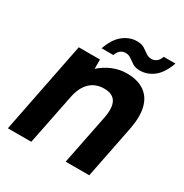

<svg xmlns="http://www.w3.org/2000/svg" viewBox="-155 -786 872 909"><g transform="rotate(30 280.5 -331.5)"><path d="M111 -500H227V-449Q257 -476 294 -491.5Q331 -507 371 -507Q430 -507 466.5 -482Q503 -457 515.5 -409.5Q528 -362 515 -292L457 0H328L383 -275Q394 -333 377 -362Q360 -391 314 -391Q267 -391 236.5 -361.5Q206 -332 195 -274L140 0H12ZM207 -550Q227 -608 261.5 -635.5Q296 -663 338 -663Q362 -663 377.5 -653Q393 -643 406 -633.5Q419 -624 436 -624Q451 -624 463 -633Q475 -642 482 -662H546Q525 -603 491 -576Q457 -549 415 -549Q391 -549 375.5 -559Q360 -569 347 -578.5Q334 -588 317 -588Q302 -588 290 -579Q278 -570 271 -550Z"/></g></svg>

Font: Albert Sans
Style: Bold Italic
Weight: 700
Italic angle: -11.25°
Designer: Andreas Rasmussen
Foundry: a.Foundry
Version: Version 1.025